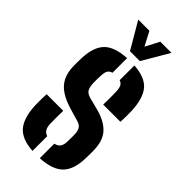

<svg xmlns="http://www.w3.org/2000/svg" viewBox="-245 -828 894 894"><g transform="rotate(45 201.5 -381.5)"><path d="M32.7 -152Q32.2 -169.5 32.6 -192Q33 -214.6 33.7 -224.9H143.1Q142.5 -197.8 142.5 -175.6Q142.5 -153.3 143 -139.1Q143.9 -117 151.5 -105.1Q159.2 -93.3 173.9 -88.6V8.5Q100.2 3.6 68.1 -34.1Q36.1 -71.9 32.7 -152ZM221.9 8.5V-87.3Q240.8 -91.3 249.4 -103.5Q258 -115.7 258.2 -139.1Q258.4 -152.2 258.4 -157Q258.5 -161.8 258.6 -166.3Q258.6 -170.8 258.5 -183.1Q258.2 -204.8 250.7 -218.2Q243.1 -231.6 223.1 -237.4L159.4 -256.1Q117.6 -268.7 88.7 -287.5Q59.8 -306.3 44.9 -335.7Q30 -365 29.6 -409Q29.5 -418.8 29.6 -427.6Q29.7 -436.5 29.9 -445.5Q30.1 -527.2 63.9 -565.6Q97.7 -604 179.9 -608.5V-512.2Q164.7 -508.3 158.4 -497.1Q152.1 -485.9 151.5 -464.9Q151 -451.9 150.6 -444.7Q150.3 -437.4 150.5 -419.4Q150.7 -395.2 157.6 -379.2Q164.5 -363.2 189.4 -356.2L246.1 -341.6Q309.5 -325.8 341.6 -291.3Q373.8 -256.9 373.8 -189.5Q373.8 -180.1 373.7 -169.3Q373.6 -158.6 373.4 -148.8Q372.9 -69.9 337.9 -32.9Q302.9 4.1 221.9 8.5ZM253.9 -377Q254.5 -388.3 254.7 -405.7Q254.9 -423.1 254.7 -439.7Q254.5 -456.3 254 -464.9Q253.1 -485 247.3 -496.1Q241.5 -507.2 228 -511.4V-608.5Q302.2 -603.6 333.6 -566.4Q364.9 -529.2 368.4 -451.1Q368.8 -439.6 368.8 -425Q368.8 -410.5 368.4 -397.2Q368 -384 367.4 -377ZM166.6 -640.9 89.8 -772.1H163.3L199.3 -703.4L235.3 -772.1H308.7L231.9 -640.9Z"/></g></svg>

Font: Big Shoulders Stencil Display SC Thin
Style: Regular
Weight: 100
Designer: Patric King
Foundry: XO Type Co
Version: Version 2.001